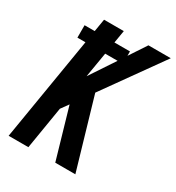

<svg xmlns="http://www.w3.org/2000/svg" viewBox="-176 -844 874 952"><g transform="rotate(30 261.0 -367.5)"><path d="M18 0 116 -592H70V-663H128L140 -735H253L241 -663H330V-638L394 -735H522L283 -400L400 0H285L211 -255L202 -286L171 -243L131 0ZM205 -449 300 -592H229Z"/></g></svg>

Font: Iosevka SS04
Style: Bold Italic
Weight: 700
Italic angle: -9°
Monospace: yes
Designer: Belleve Invis
Foundry: Belleve Invis
Version: Version 19.0.0; ttfautohint (v1.8.4)